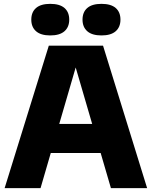

<svg xmlns="http://www.w3.org/2000/svg" viewBox="-20 -977 788 997"><path d="M4 0 233.5 -740H515L744 0H556L364 -657.5H382L190.5 0ZM180.5 -182.5 221 -333.5H526.5L566.5 -182.5ZM507 -793Q458 -793 433.2 -814.8Q408.5 -836.5 408.5 -875Q408.5 -914 433.2 -935.5Q458 -957 507 -957Q556 -957 580.8 -935.5Q605.5 -914 605.5 -875Q605.5 -836.5 580.8 -814.8Q556 -793 507 -793ZM241 -793Q192 -793 167.2 -814.8Q142.5 -836.5 142.5 -875Q142.5 -914 167.2 -935.5Q192 -957 241 -957Q290 -957 314.8 -935.5Q339.5 -914 339.5 -875Q339.5 -836.5 314.8 -814.8Q290 -793 241 -793Z"/></svg>

Font: Encode Sans SC ExtraBold
Style: Regular
Weight: 800
Version: Version 3.002